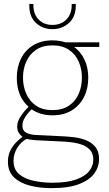

<svg xmlns="http://www.w3.org/2000/svg" viewBox="-20 -739 562 994"><path d="M252 -142Q189 -142 144 -173Q123 -153 109.5 -131.5Q96 -110 96 -88Q96 -64 114 -53Q132 -42 167 -40L313 -33Q333 -32 363 -28.5Q393 -25 423 -14Q453 -3 473 21Q493 45 493 85Q493 124 469 158Q445 192 391 213.5Q337 235 246 235Q186 235 135 222Q84 209 52.5 179Q21 149 21 98Q21 58 41 26.5Q61 -5 96 -30V-31Q84 -40 76.5 -52.5Q69 -65 69 -84Q69 -110 87.5 -137.5Q106 -165 128 -186Q67 -240 67 -337Q67 -392 89 -436Q111 -480 152.5 -505Q194 -530 252 -530Q287 -530 318 -520H494V-496H364Q399 -470 418 -429Q437 -388 437 -337Q437 -281 415 -237Q393 -193 351.5 -167.5Q310 -142 252 -142ZM252 -169Q303 -169 337 -192Q371 -215 387.5 -253.5Q404 -292 404 -337Q404 -382 387.5 -420Q371 -458 337 -481Q303 -504 252 -504Q200 -504 166.5 -481Q133 -458 116 -420Q99 -382 99 -337Q99 -292 116 -253.5Q133 -215 166.5 -192Q200 -169 252 -169ZM250 207Q327 207 373.5 190.5Q420 174 441.5 147Q463 120 463 88Q463 57 447 38.5Q431 20 407 11Q383 2 356.5 -1.5Q330 -5 310 -6L166 -13Q131 -16 117 -20Q86 -2 68 28.5Q50 59 50 93Q50 139 80 163.5Q110 188 156.5 197.5Q203 207 250 207ZM251 -588Q200 -588 164.5 -622Q129 -656 132 -719L153 -718Q151 -669 178.5 -639.5Q206 -610 251 -610Q297 -610 325 -639.5Q353 -669 351 -718L372 -719Q375 -656 339 -622Q303 -588 251 -588Z"/></svg>

Font: Murecho ExtraLight
Style: Regular
Weight: 200
Designer: Neil Summerour
Foundry: Positype
Version: Version 1.010; ttfautohint (v1.8.3)